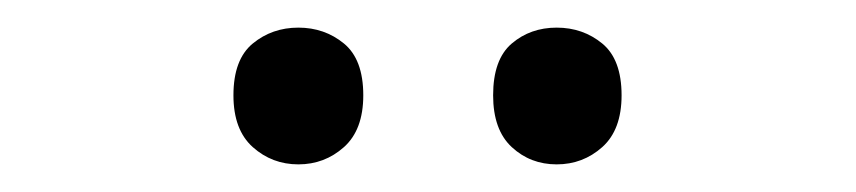

<svg xmlns="http://www.w3.org/2000/svg" viewBox="-20 -750 620 139"><path d="M149 -681Q149 -707 163 -718.5Q177 -730 196 -730Q215 -730 229 -718.5Q243 -707 243 -681Q243 -656 229 -643.5Q215 -631 196 -631Q177 -631 163 -643.5Q149 -656 149 -681ZM337 -681Q337 -707 350.5 -718.5Q364 -730 383 -730Q402 -730 416 -718.5Q430 -707 430 -681Q430 -656 416 -643.5Q402 -631 383 -631Q364 -631 350.5 -643.5Q337 -656 337 -681Z"/></svg>

Font: Noto Sans Kawi
Style: Regular
Weight: 400
Designer: Fadhl Haqq
Version: Version 1.000